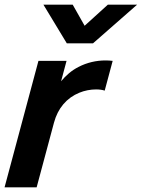

<svg xmlns="http://www.w3.org/2000/svg" viewBox="-54 -800 606 820"><path d="M343.3 -615 531.5 -780H406.5L307.4 -690L256.5 -780H131.5L231.3 -615ZM281.2 -514C252.3 -499.5 227.6 -478 206.9 -453L230.2 -540H110.2L-34.5 0H102.5L176.5 -276C193.1 -338 230.9 -382 284.8 -404C307.3 -413.4 333.2 -418.1 356.2 -418.1C370.1 -418.1 382.8 -416.4 393.2 -413L427.2 -540C417.2 -541.3 406.9 -541.9 396.5 -541.9C357.7 -541.9 317.1 -532.9 281.2 -514Z"/></svg>

Font: Manrope
Style: ExtraBoldItalic
Weight: 800
Italic angle: -15°
Designer: Mikhail Sharanda
Foundry: Mikhail Sharanda
Version: Version 4.502;hotconv 1.0.109;makeotfexe 2.5.65596